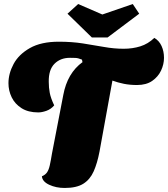

<svg xmlns="http://www.w3.org/2000/svg" viewBox="-20 -911 834 953"><path d="M301 22Q258 22 224 6Q190 -10 188 -36Q205 -43 213.5 -55.5Q222 -68 227 -90Q232 -112 238 -149L294 -439Q314 -548 390 -603L389 -604L387 -615Q368 -623 354.5 -623.5Q341 -624 327 -624Q280 -624 250.5 -594.5Q221 -565 222 -505Q222 -476 227 -450Q232 -424 249 -388Q233 -369 210.5 -361Q188 -353 170 -353Q120 -353 87 -374Q54 -395 38 -428Q22 -461 22 -498Q22 -546 47.5 -593.5Q73 -641 128.5 -672.5Q184 -704 272 -704Q336 -704 391 -695.5Q446 -687 496 -678Q546 -669 594 -669Q638 -669 676.5 -681Q715 -693 746 -723Q770 -709 782 -682.5Q794 -656 794 -624Q794 -592 779.5 -561Q765 -530 735.5 -509.5Q706 -489 660 -489Q625 -489 595 -495Q565 -501 538 -511L474 -159Q463 -101 445 -60.5Q427 -20 393.5 1Q360 22 301 22ZM436 -725 315 -843 368 -891 488 -839 639 -891 671 -843 514 -725Z"/></svg>

Font: Sansita Swashed Black
Style: Regular
Weight: 900
Designer: Pablo Cosgaya
Foundry: Omnibus-Type
Version: Version 1.003; ttfautohint (v1.8.3)